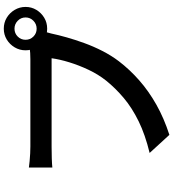

<svg xmlns="http://www.w3.org/2000/svg" viewBox="31 -918 937 1040"><g transform="rotate(-90 500.0 -398.5)"><path d="M804 -729Q804 -704 821.5 -686.5Q839 -669 864 -669Q889 -669 907 -686.5Q925 -704 925 -729Q925 -754 907 -771.5Q889 -789 864 -789Q839 -789 821.5 -771.5Q804 -754 804 -729ZM747 -729Q747 -761 763 -788Q779 -815 805.5 -831Q832 -847 864 -847Q897 -847 923.5 -831Q950 -815 966 -788Q982 -761 982 -729Q982 -697 966 -670.5Q950 -644 923.5 -628Q897 -612 864 -612Q832 -612 805.5 -628Q779 -644 763 -670.5Q747 -697 747 -729ZM858 -653Q852 -640 847 -623Q842 -606 838 -590Q830 -552 817 -506Q804 -460 786 -410.5Q768 -361 743.5 -313Q719 -265 688 -224Q643 -165 584.5 -113.5Q526 -62 452.5 -20.5Q379 21 289 50L191 -57Q290 -81 362.5 -116.5Q435 -152 488.5 -197Q542 -242 583 -293Q617 -336 641.5 -388Q666 -440 682 -492Q698 -544 704 -588Q689 -588 653 -588Q617 -588 569 -588Q521 -588 468.5 -588Q416 -588 367 -588Q318 -588 280.5 -588Q243 -588 225 -588Q192 -588 161.5 -587Q131 -586 112 -584V-711Q127 -709 147 -707Q167 -705 188.5 -704Q210 -703 226 -703Q240 -703 270.5 -703Q301 -703 340.5 -703Q380 -703 424.5 -703Q469 -703 512.5 -703Q556 -703 594.5 -703Q633 -703 660.5 -703Q688 -703 699 -703Q713 -703 732.5 -704Q752 -705 770 -710Z"/></g></svg>

Font: Noto Sans SC SemiBold
Style: Regular
Weight: 600
Designer: Ryoko NISHIZUKA 西塚涼子 (kana, bopomofo & ideographs); Paul D. Hunt (Latin, Greek & Cyrillic); Sandoll Communications 산돌커뮤니
Foundry: Adobe
Version: Version 2.004-H2;hotconv 1.0.118;makeotfexe 2.5.65603